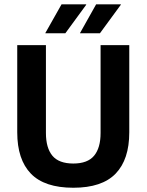

<svg xmlns="http://www.w3.org/2000/svg" viewBox="-20 -846 672 880"><path d="M316 14.5Q184 14.5 121.5 -50.2Q59 -115 59 -239.5V-639H190.5V-236.5Q190.5 -168 220.2 -132.2Q250 -96.5 316 -96.5Q381.5 -96.5 411.2 -132.2Q441 -168 441 -236.5V-639H572.5V-239.5Q572.5 -115 510 -50.2Q447.5 14.5 316 14.5ZM420.5 -826H534V-824.5L438 -693.5H347V-695ZM262 -826H375V-824L279.5 -693.5H188V-695Z"/></svg>

Font: Anek Latin Medium SemiBold
Style: Regular
Weight: 600
Version: Version 1.003